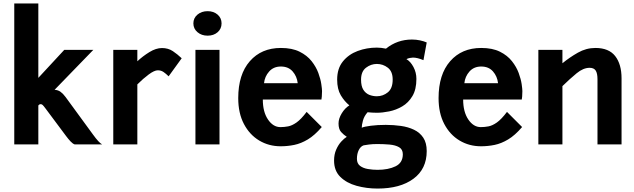

<svg xmlns="http://www.w3.org/2000/svg" viewBox="-20 -840 3690 1117"><path d="M63 0V-820H203V-387L354 -550H523L297.5 -317.5Q318 -316.5 332.8 -305.5Q347.5 -294.5 361.5 -275.5L520.5 -58Q555.5 -9.5 574 0H414Q403.5 -3.5 390.5 -17.2Q377.5 -31 364.5 -48.5L247 -206Q233 -225 227.8 -229.5Q222.5 -234 217 -234Q212 -234 208.2 -231.5Q204.5 -229 203 -226.5V0Z M639 0V-550H779V-483.5Q810.5 -513 849 -536.8Q887.5 -560.5 922.5 -560.5Q958.5 -560.5 985.5 -542.5Q1012.5 -524.5 1037 -501L961 -396Q946 -411 931.5 -421Q917 -431 898 -431Q878 -431 845.5 -407Q813 -383 779 -349V0Z M1188 -632.5Q1152.5 -632.5 1128.8 -652.8Q1105 -673 1105 -704Q1105 -735 1128.8 -755Q1152.5 -775 1188 -775Q1223 -775 1246 -755Q1269 -735 1269 -704Q1269 -672.5 1246 -652.5Q1223 -632.5 1188 -632.5ZM1117 0V-550H1257V0Z M1613 11Q1544 11 1488 -22.5Q1432 -56 1399 -118.8Q1366 -181.5 1366 -269Q1366 -407 1433.5 -484Q1501 -561 1614 -561Q1679.5 -561 1723 -539.2Q1766.5 -517.5 1792.8 -484.2Q1819 -451 1832 -415.5Q1845 -380 1849.2 -351Q1853.5 -322 1853.5 -310Q1853.5 -289.5 1852.2 -278.8Q1851 -268 1850 -261H1509Q1509 -189 1539 -144.8Q1569 -100.5 1611.5 -100.5Q1633.5 -100.5 1656.2 -104.8Q1679 -109 1705.2 -127.5Q1731.5 -146 1764 -189L1852 -101Q1810.5 -52.5 1770.8 -28.8Q1731 -5 1692 3Q1653 11 1613 11ZM1516 -356H1712Q1707.5 -396 1682.5 -424.5Q1657.5 -453 1614 -453Q1571.5 -453 1545.8 -424Q1520 -395 1516 -356Z M2176.5 257Q2112.5 257 2054.5 241Q1996.5 225 1960 189.2Q1923.5 153.5 1923.5 94Q1923.5 58.5 1935.8 30.5Q1948 2.5 1965.5 -16.5Q1983 -35.5 1997.5 -44Q1979.5 -55.5 1964.5 -72Q1949.5 -88.5 1949.5 -122Q1949.5 -150 1968.2 -180.8Q1987 -211.5 2012.5 -227Q1983.5 -250.5 1962.5 -286Q1941.5 -321.5 1941.5 -377Q1941.5 -441.5 1975 -482.8Q2008.5 -524 2061.2 -543.5Q2114 -563 2172.5 -563Q2197 -563 2225.5 -557Q2291 -610 2376.5 -610Q2401 -610 2423.2 -605.2Q2445.5 -600.5 2462.5 -593L2443.5 -490Q2408 -505 2382.5 -505Q2376 -505 2364.5 -502.8Q2353 -500.5 2344.5 -496Q2368.5 -482 2385.5 -450Q2402.5 -418 2402.5 -381Q2402.5 -319.5 2379.2 -280.8Q2356 -242 2320 -221Q2284 -200 2244.5 -192Q2205 -184 2172.5 -184Q2161.5 -184 2145.8 -184.8Q2130 -185.5 2118.5 -187Q2098.5 -164.5 2091.5 -138.5Q2084.5 -112.5 2084.5 -97Q2099 -103.5 2137.5 -108.5Q2176 -113.5 2224.5 -113.5Q2269.5 -113.5 2312 -107.5Q2354.5 -101.5 2388.5 -85.2Q2422.5 -69 2442.5 -39Q2462.5 -9 2462.5 39Q2462.5 143 2385.2 200Q2308 257 2176.5 257ZM2172.5 -280Q2208 -280 2236.2 -302.8Q2264.5 -325.5 2264.5 -377Q2264.5 -424.5 2236.2 -446.2Q2208 -468 2172.5 -468Q2138 -468 2109.2 -446Q2080.5 -424 2080.5 -376.5Q2080.5 -338.5 2094 -317.5Q2107.5 -296.5 2128.5 -288.2Q2149.5 -280 2172.5 -280ZM2176.5 148Q2239 148 2281.2 127.5Q2323.5 107 2323.5 57.5Q2323.5 29 2301.8 16.5Q2280 4 2246 1Q2212 -2 2175.5 -2Q2147 -2 2126.5 0.8Q2106 3.5 2095.5 5.5Q2078 11.5 2067.2 33Q2056.5 54.5 2056.5 84Q2056.5 111 2074.5 124.8Q2092.5 138.5 2120 143.2Q2147.5 148 2176.5 148Z M2778.5 11Q2709.5 11 2653.5 -22.5Q2597.5 -56 2564.5 -118.8Q2531.5 -181.5 2531.5 -269Q2531.5 -407 2599 -484Q2666.5 -561 2779.5 -561Q2845 -561 2888.5 -539.2Q2932 -517.5 2958.2 -484.2Q2984.5 -451 2997.5 -415.5Q3010.5 -380 3014.8 -351Q3019 -322 3019 -310Q3019 -289.5 3017.8 -278.8Q3016.5 -268 3015.5 -261H2674.5Q2674.5 -189 2704.5 -144.8Q2734.5 -100.5 2777 -100.5Q2799 -100.5 2821.8 -104.8Q2844.5 -109 2870.8 -127.5Q2897 -146 2929.5 -189L3017.5 -101Q2976 -52.5 2936.2 -28.8Q2896.5 -5 2857.5 3Q2818.5 11 2778.5 11ZM2681.5 -356H2877.5Q2873 -396 2848 -424.5Q2823 -453 2779.5 -453Q2737 -453 2711.2 -424Q2685.5 -395 2681.5 -356Z M3112 0V-550H3252V-472Q3293.5 -506 3341.8 -533.5Q3390 -561 3444 -561Q3522 -561 3559 -513.8Q3596 -466.5 3596 -384V0H3456V-379Q3456 -413 3445.8 -429.2Q3435.5 -445.5 3410 -445.5Q3373.5 -445.5 3334.8 -413.8Q3296 -382 3252 -339V0Z"/></svg>

Font: Junction
Style: Bold
Weight: 700
Designer: Caroline Hadilaksono
Foundry: Caroline Hadilaksono, Tyler Finck, The League of Moveable Type
Version: Version 2.000; ttfautohint (v1.8.3)